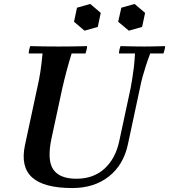

<svg xmlns="http://www.w3.org/2000/svg" viewBox="-20 -935 854 970"><path d="M345 15Q202 15 142.5 -38.5Q83 -92 106 -201L168 -490Q178 -533 184 -572.5Q190 -612 195 -665H125Q125 -673 127.5 -684Q130 -695 133 -702Q167 -701 204.5 -700.5Q242 -700 276 -700Q311 -700 348 -700.5Q385 -701 420 -702Q420 -695 417.5 -684Q415 -673 412 -665H342Q328 -620 317 -579Q306 -538 295 -490L240 -235Q217 -126 249 -79Q281 -32 366 -32Q452 -32 507.5 -82.5Q563 -133 582 -220L640 -490Q645 -518 649 -543Q653 -568 656.5 -597Q660 -626 662 -665H581Q581 -673 583.5 -684Q586 -695 589 -702Q626 -701 658 -700.5Q690 -700 709 -700Q726 -700 752.5 -700.5Q779 -701 814 -702Q814 -695 811.5 -684Q809 -673 806 -665H739Q725 -628 716 -599.5Q707 -571 700 -546Q693 -521 687 -490L626 -205Q604 -102 530 -43.5Q456 15 345 15ZM436 -915 489 -870 474 -799 407 -780 354 -825 369 -896ZM660 -915 713 -870 698 -799 631 -780 577 -825 593 -896Z"/></svg>

Font: Poltawski Nowy Medium
Style: Italic
Weight: 500
Italic angle: -12°
Version: Version 1.001;gftools[0.9.25]